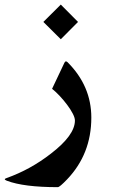

<svg xmlns="http://www.w3.org/2000/svg" viewBox="-80 -563 482 817"><path d="M308.6 -62.5Q308.6 92.3 205.6 200.2Q173.8 233.4 166 233.4Q21 233.4 -50.8 206.1Q-59.6 202.6 -59.6 199.7Q-59.6 197.3 -52.2 194.8Q50.3 158.2 137.2 90.3Q238.8 12.2 238.8 -50.3Q238.8 -62 229.5 -79.8Q220.2 -97.7 205.8 -116.9Q191.4 -136.2 174.3 -154.5Q157.2 -172.9 141.6 -185.1L194.3 -296.4Q197.3 -301.8 200.7 -301.8Q203.6 -301.8 207.5 -298.3Q308.6 -197.3 308.6 -62.5ZM252 -469.7 178.7 -396 104.5 -469.7 178.7 -543.5Z"/></svg>

Font: XB Kayhan
Style: Bold
Weight: 700
Designer: Behnam
Foundry: Irmug
Version: Version 7.300 2009